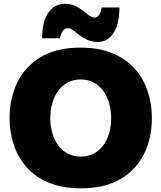

<svg xmlns="http://www.w3.org/2000/svg" viewBox="-20 -980 852 1014"><path d="M409.5 14.5Q310 14.5 238 -15.2Q166 -45 120.2 -97.2Q74.5 -149.5 52.5 -216Q30.5 -282.5 30.5 -355.5Q30.5 -459.5 71.2 -544Q112 -628.5 194.8 -678.5Q277.5 -728.5 404.5 -728.5Q501 -728.5 572 -699.5Q643 -670.5 689.5 -619.5Q736 -568.5 759 -501Q782 -433.5 782 -356.5Q782 -249.5 740 -165.8Q698 -82 615 -33.8Q532 14.5 409.5 14.5ZM407 -153Q446.5 -153 476 -169Q505.5 -185 526 -213.2Q546.5 -241.5 556.8 -278.2Q567 -315 567 -356.5Q567 -399.5 555.8 -436.8Q544.5 -474 523.8 -501.8Q503 -529.5 473.5 -545Q444 -560.5 407 -560.5Q368.5 -560.5 338.5 -544.8Q308.5 -529 288 -501Q267.5 -473 256.5 -435.8Q245.5 -398.5 245.5 -356.5Q245.5 -315 256 -278.2Q266.5 -241.5 286.8 -213.2Q307 -185 337.2 -169Q367.5 -153 407 -153ZM497.5 -758.5Q465.5 -758.5 441.2 -769.5Q417 -780.5 398.5 -795Q380 -809.5 365.8 -820.5Q351.5 -831.5 339.5 -831.5Q319.5 -831.5 309.5 -814Q299.5 -796.5 296 -778H202.5Q202.5 -866 235.2 -913Q268 -960 322 -960Q353.5 -960 376.8 -949.2Q400 -938.5 417.8 -924Q435.5 -909.5 450 -898.5Q464.5 -887.5 478 -887.5Q497 -887.5 505.5 -905Q514 -922.5 517 -940.5H610.5Q610.5 -853 579.5 -805.8Q548.5 -758.5 497.5 -758.5Z"/></svg>

Font: Commissioner Thin ExtraBold
Style: Regular
Weight: 800
Version: Version 1.000